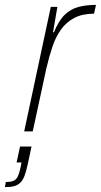

<svg xmlns="http://www.w3.org/2000/svg" viewBox="-71 -538 413 786"><path d="M28 0 137 -510H164L146 -406H150Q169 -453 193.5 -477Q218 -501 250 -509.5Q282 -518 322 -518L314 -482Q267 -482 234 -465Q201 -448 179 -417.5Q157 -387 143.5 -346.5Q130 -306 119 -259L63 0ZM-51 228 -47 207Q-25 207 -14 201.5Q-3 196 3 182Q9 168 14 144L17 127H-3L11 62H58L42 137Q36 164 29.5 181.5Q23 199 12.5 209.5Q2 220 -13 224Q-28 228 -51 228Z"/></svg>

Font: Saira SemiCondensed Thin
Style: Italic
Weight: 250
Width: 4
Italic angle: -12°
Designer: Hector Gatti with collaboration of the Omnibus-Type team
Foundry: Omnibus-Type
Version: Version 1.101